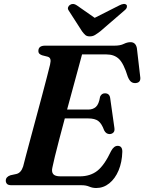

<svg xmlns="http://www.w3.org/2000/svg" viewBox="-20 -929 724 963"><path d="M389 0H38Q21 0 15 -6.8Q9 -13.5 9 -23Q9 -42 32.5 -50L62.5 -56.5Q85.5 -62 96 -94Q99.5 -109 109.5 -146.2Q119.5 -183.5 133 -234Q146.5 -284.5 161.5 -340Q176.5 -395.5 190.5 -448Q204.5 -500.5 215.2 -542Q226 -583.5 231 -604.5Q235.5 -623.5 232.5 -632.5Q229.5 -641.5 219.5 -644.5L192 -651.5Q184 -654 178.2 -659Q172.5 -664 172.5 -673.5Q172.5 -700 206.5 -700H555Q583 -700 600.8 -708.8Q618.5 -717.5 634.5 -717.5Q660.5 -717.5 666.5 -688L683 -546Q688.5 -515.5 662 -512.5Q648.5 -511 638.8 -517.8Q629 -524.5 621 -544Q600.5 -610.5 576.8 -633.2Q553 -656 514.5 -656H391.5Q385 -631 373 -587.5Q361 -544 346.5 -490Q332 -436 316.5 -379.5H423Q446 -379.5 461 -392.8Q476 -406 482 -444Q489.5 -461 506 -461Q529 -461 532.5 -438L553.5 -289.5Q556.5 -272.5 549.2 -264.8Q542 -257 530 -256.5Q512 -256.5 502.5 -275Q490 -309.5 472.8 -322.2Q455.5 -335 423.5 -335H305Q290 -279.5 277 -229.5Q264 -179.5 255 -142.8Q246 -106 243 -90Q237.5 -67.5 246.8 -56Q256 -44.5 283.5 -44.5H379.5Q432.5 -44.5 468 -72.2Q503.5 -100 537.5 -172Q551.5 -197.5 570 -197.5Q594 -197.5 593.5 -167.5Q592 -115.5 574.8 -74.2Q557.5 -33 528.2 -9.5Q499 14 462.5 14Q444 14 427.8 7Q411.5 0 389 0ZM483 -772Q468 -760.5 456.5 -753.5Q445 -746.5 430.5 -746.5Q415.5 -746.5 407.8 -753.5Q400 -760.5 391.5 -772L325 -875.5Q318.5 -884.5 321.5 -892.5Q324.5 -900.5 331 -904.5Q347 -915 365.5 -902L455 -839.5L578.5 -902Q604 -915 614.5 -904.5Q618 -900.5 616.2 -892.5Q614.5 -884.5 603 -875.5Z"/></svg>

Font: Fraunces 9pt S000 SemiBold
Style: Italic
Weight: 600
Italic angle: -16°
Version: Version 1.000; ttfautohint (v1.8.3)